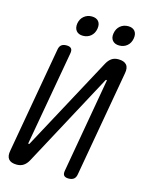

<svg xmlns="http://www.w3.org/2000/svg" viewBox="-137 -1028 875 1124"><g transform="rotate(15 300.0 -466.0)"><path d="M550 -670 437 -30Q434 -9 422.5 0.5Q411 10 390 10Q370 10 362 0.5Q354 -9 358 -30L458 -599Q459 -602 458 -603.5Q457 -605 455 -605Q453 -605 452 -604L449 -599L146 -35Q134 -13 117 -1.5Q100 10 76 10Q41 10 26.5 -7.5Q12 -25 19 -60L132 -700Q135 -721 146 -730.5Q157 -740 178 -740Q198 -740 206.5 -730.5Q215 -721 211 -700L110 -131Q110 -128 110.5 -126.5Q111 -125 113 -125Q115 -125 116.5 -126.5Q118 -128 119 -131L423 -695Q435 -717 451.5 -728.5Q468 -740 492 -740Q527 -740 542 -722.5Q557 -705 550 -670ZM475 -819Q448 -819 434 -835.5Q420 -852 425 -880Q430 -909 450 -925.5Q470 -942 498 -942Q525 -942 538.5 -925.5Q552 -909 547 -880Q542 -852 522.5 -835.5Q503 -819 475 -819ZM255 -819Q228 -819 214.5 -835.5Q201 -852 205 -880Q210 -909 230 -925.5Q250 -942 277 -942Q305 -942 318.5 -925.5Q332 -909 327 -880Q322 -852 302.5 -835.5Q283 -819 255 -819Z"/></g></svg>

Font: Maple Mono Light
Style: Italic
Weight: 300
Italic angle: -10°
Monospace: yes
Designer: subframe7536
Version: Version 7.000